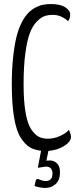

<svg xmlns="http://www.w3.org/2000/svg" viewBox="-20 -731 394 944"><path d="M329 -58Q329 -35 296.5 -14Q264 7 218 11L208 60Q209 58 226 58Q246 58 260.5 72.5Q275 87 275 116Q275 154 254 173.5Q233 193 203 193Q190 193 177 190.5Q164 188 157 186L150 183Q154 157 160 150Q165 148 169.5 150Q174 152 184.5 155.5Q195 159 204 159Q238 159 238 123Q238 88 205 88L166 94L182 10Q151 7 128 -6Q105 -19 83 -52Q61 -85 49.5 -151.5Q38 -218 38 -317Q38 -390 44.5 -449.5Q51 -509 61 -549.5Q71 -590 86.5 -620Q102 -650 118.5 -667Q135 -684 155.5 -694.5Q176 -705 193.5 -708Q211 -711 232 -711Q277 -711 301 -695Q325 -679 325 -661Q325 -640 315 -627Q280 -658 240 -658Q217 -658 198.5 -651.5Q180 -645 160 -624Q140 -603 126.5 -567.5Q113 -532 104.5 -468Q96 -404 96 -317Q96 -234 105.5 -178.5Q115 -123 133 -96Q151 -69 170 -59Q189 -49 215 -49Q246 -49 275.5 -62.5Q305 -76 319 -93Q329 -70 329 -58Z"/></svg>

Font: Yanone Kaffeesatz Light
Style: Regular
Weight: 300
Designer: Yanone (Cyrillic: Daniel Pouzeot)
Foundry: Yanone
Version: Version 1.003;PS 001.003;hotconv 1.0.88;makeotf.lib2.5.64775